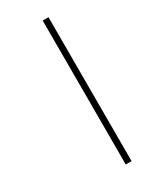

<svg xmlns="http://www.w3.org/2000/svg" viewBox="-171 -645 605 744"><g transform="rotate(-30 132.0 -273.0)"><path d="M159 49H185V-595H159Z"/></g></svg>

Font: Noto Sans Malayalam Condensed Thin
Style: Regular
Weight: 100
Width: 3
Designer: Jelle Bosma - Monotype Design Team
Foundry: Monotype Imaging Inc.
Version: Version 2.104